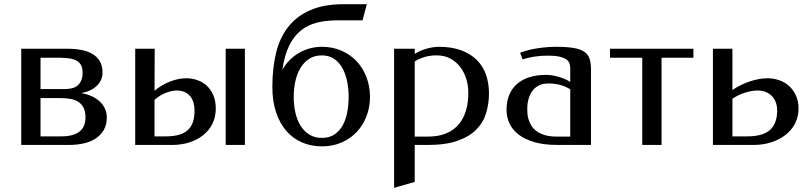

<svg xmlns="http://www.w3.org/2000/svg" viewBox="-20 -693 3848 918"><path d="M81.5 -460H303.7Q337.9 -460 368.4 -454.3Q398.9 -448.7 421.4 -435.5Q443.8 -422.4 457 -400.6Q470.2 -378.9 470.2 -346.2Q470.2 -310.1 443.8 -283.7Q417.5 -257.3 368.2 -247.6Q394.5 -243.7 417 -233.6Q439.5 -223.6 455.8 -208.7Q472.2 -193.8 481.4 -174.3Q490.7 -154.8 490.7 -131.8Q490.7 -96.7 476.3 -71.8Q461.9 -46.9 437.5 -30.8Q413.1 -14.6 379.9 -7.3Q346.7 0 309.6 0H81.5ZM173.8 -224.1V-41H273.9Q330.1 -41 359.4 -63.5Q388.7 -85.9 388.7 -131.8Q388.7 -160.2 379.4 -178.2Q370.1 -196.3 353.8 -206.5Q337.4 -216.8 314.9 -220.5Q292.5 -224.1 265.6 -224.1ZM173.8 -417V-267.1H289.1Q308.6 -267.1 324.7 -271.2Q340.8 -275.4 351.8 -284.9Q362.8 -294.4 368.9 -309.6Q375 -324.7 375 -346.2Q375 -385.3 349.1 -401.1Q323.2 -417 266.6 -417Z M719.7 -460 718.8 -259.3Q756.8 -290 796.1 -304.4Q835.4 -318.8 870.1 -318.8Q897.5 -318.8 923.1 -310.1Q948.7 -301.3 968.5 -283.2Q988.3 -265.1 1000 -237.8Q1011.7 -210.4 1011.7 -173.8Q1011.7 -134.8 996.3 -102.8Q981 -70.8 953.1 -48.1Q925.3 -25.4 887.2 -12.7Q849.1 0 803.7 0H626.5V-460ZM1059.1 -460H1150.9V0H1059.1ZM825.2 -260.3Q803.2 -260.3 775.1 -250Q747.1 -239.7 718.8 -215.8V-41H772.9Q810.5 -41 836.7 -48.8Q862.8 -56.6 879.2 -72.3Q895.5 -87.9 902.8 -110.8Q910.2 -133.8 910.2 -164.6Q910.2 -185.1 905 -202.4Q899.9 -219.7 889.4 -232.7Q878.9 -245.6 862.8 -252.9Q846.7 -260.3 825.2 -260.3Z M1282.2 -282.7Q1282.7 -368.7 1300 -440.4Q1317.4 -512.2 1357.4 -563.7Q1397.5 -615.2 1462.6 -644Q1527.8 -672.9 1623.5 -672.9H1733.9L1713.4 -595.7H1593.3Q1538.6 -595.7 1494.4 -584.5Q1450.2 -573.2 1417 -545.9Q1383.8 -518.6 1361.8 -472.9Q1339.8 -427.2 1330.1 -358.9Q1344.7 -385.7 1365.7 -406.5Q1386.7 -427.2 1411.4 -441.2Q1436 -455.1 1463.6 -462.2Q1491.2 -469.2 1519 -469.2Q1570.8 -469.2 1613.3 -450.4Q1655.8 -431.6 1685.8 -399.4Q1715.8 -367.2 1732.4 -323.5Q1749 -279.8 1749 -230Q1749 -180.7 1732.4 -137.5Q1715.8 -94.2 1685.8 -62.3Q1655.8 -30.3 1613.3 -11.7Q1570.8 6.8 1519 6.8Q1468.3 6.8 1424.8 -11.7Q1381.3 -30.3 1349.6 -66.4Q1317.9 -102.5 1300 -155.8Q1282.2 -209 1282.2 -277.8ZM1384.3 -230Q1384.3 -190.9 1392.1 -155.5Q1399.9 -120.1 1416.5 -93Q1433.1 -65.9 1458.5 -49.8Q1483.9 -33.7 1519 -33.7Q1554.2 -33.7 1578.6 -49.8Q1603 -65.9 1618.2 -93Q1633.3 -120.1 1640.1 -155.5Q1647 -190.9 1647 -230Q1647 -266.1 1640.1 -301.8Q1633.3 -337.4 1618.2 -365.5Q1603 -393.6 1578.6 -410.9Q1554.2 -428.2 1519 -428.2Q1483.9 -428.2 1458.5 -411.9Q1433.1 -395.5 1416.5 -367.9Q1399.9 -340.3 1392.1 -304.4Q1384.3 -268.6 1384.3 -230Z M1962.9 -435.5Q1990.7 -452.6 2022 -460.9Q2053.2 -469.2 2078.1 -469.2Q2140.1 -469.2 2185.3 -452.4Q2230.5 -435.5 2260 -406Q2289.6 -376.5 2303.7 -335.7Q2317.9 -294.9 2317.9 -247.1Q2317.9 -198.7 2304.9 -154.1Q2292 -109.4 2259 -75.2Q2226.1 -41 2169.4 -20.5Q2112.8 0 2025.9 0H1962.9V176.8L1864.3 205.1V-460H1962.9ZM2067.9 -428.2Q2036.6 -428.2 2011.5 -420.9Q1986.3 -413.6 1962.9 -399.4V-40H2025.9Q2069.8 -40 2101.1 -50.8Q2132.3 -61.5 2153.8 -79.3Q2175.3 -97.2 2188.2 -119.4Q2201.2 -141.6 2208 -164.8Q2214.8 -188 2217 -209.7Q2219.2 -231.4 2219.2 -248Q2219.2 -283.7 2209.2 -316.2Q2199.2 -348.6 2179.9 -373.5Q2160.6 -398.4 2132.6 -413.3Q2104.5 -428.2 2067.9 -428.2Z M2601.6 -426.8Q2578.1 -426.8 2560.8 -425.3Q2543.5 -423.8 2529.3 -421.4Q2515.1 -418.9 2502.9 -415.8Q2490.7 -412.6 2478.5 -409.2L2466.8 -440.9Q2507.8 -456.1 2552.5 -462.6Q2597.2 -469.2 2637.2 -469.2Q2688.5 -469.2 2721.4 -463.9Q2754.4 -458.5 2772.9 -446Q2791.5 -433.6 2798.6 -412.8Q2805.7 -392.1 2805.7 -360.8V0H2645.5Q2580.1 0 2533.9 -13.7Q2487.8 -27.3 2458.5 -50.5Q2429.2 -73.7 2415.5 -103.8Q2401.9 -133.8 2401.9 -167Q2401.9 -208 2414.8 -239.3Q2427.7 -270.5 2452.1 -291.7Q2476.6 -313 2511.7 -324Q2546.9 -335 2591.8 -335Q2616.2 -335 2647.2 -326.7Q2678.2 -318.4 2706.5 -301.8V-362.8Q2706.5 -374 2704.1 -385.5Q2701.7 -397 2691.4 -406Q2681.2 -415 2659.9 -420.9Q2638.7 -426.8 2601.6 -426.8ZM2706.5 -40V-266.1Q2683.1 -280.3 2657.7 -287.1Q2632.3 -293.9 2601.6 -293.9Q2577.1 -293.9 2558.3 -285.2Q2539.6 -276.4 2526.9 -260.3Q2514.2 -244.1 2507.6 -221.7Q2501 -199.2 2501 -171.9Q2501 -164.1 2501.7 -151.4Q2502.4 -138.7 2506.6 -124Q2510.7 -109.4 2519.3 -94.5Q2527.8 -79.6 2543.5 -67.4Q2559.1 -55.2 2583 -47.6Q2606.9 -40 2641.6 -40Z M2896.5 -460H3295.4V-417H3143.1V0H3050.8V-417H2896.5Z M3481.9 -460V-262.7Q3502.4 -276.4 3523.9 -286.9Q3545.4 -297.4 3567.1 -304.4Q3588.9 -311.5 3609.9 -315.2Q3630.9 -318.8 3649.9 -318.8Q3677.2 -318.8 3703.9 -310.1Q3730.5 -301.3 3751.2 -283.2Q3772 -265.1 3784.9 -237.8Q3797.9 -210.4 3797.9 -173.8Q3797.9 -134.8 3781.5 -102.8Q3765.1 -70.8 3736.1 -48.1Q3707 -25.4 3667.7 -12.7Q3628.4 0 3583 0H3388.7V-460ZM3601.6 -260.3Q3590.8 -260.3 3576.4 -258.1Q3562 -255.9 3546.1 -251.2Q3530.3 -246.6 3513.7 -239Q3497.1 -231.4 3481.9 -220.7V-41H3552.2Q3627.9 -41 3661.9 -72Q3695.8 -103 3695.8 -164.6Q3695.8 -185.1 3689.7 -202.4Q3683.6 -219.7 3671.6 -232.7Q3659.7 -245.6 3642.1 -252.9Q3624.5 -260.3 3601.6 -260.3Z"/></svg>

Font: Federov2
Style: Regular
Weight: 400
Designer: Olexa M. Volochay | Cyreal.org
Foundry: Olexa M. Volochay | Cyreal.org
Version: Version 1.000